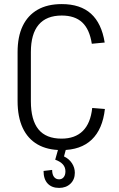

<svg xmlns="http://www.w3.org/2000/svg" viewBox="-20 -727 582 939"><path d="M281 7Q212 7 164 -20.5Q116 -48 91 -101.5Q66 -155 66 -233V-472Q66 -548 91 -600Q116 -652 164 -679.5Q212 -707 282 -707Q373 -707 425 -660Q477 -613 492 -519L429 -513Q418 -584 382 -617.5Q346 -651 282 -651Q207 -651 169 -606Q131 -561 131 -472V-232Q131 -140 168 -94.5Q205 -49 281 -49Q347 -49 385 -86.5Q423 -124 431 -199L493 -194Q482 -95 428.5 -44Q375 7 281 7ZM269 192Q233 192 213 170.5Q193 149 193 109L235 104Q235 126 244 138Q253 150 269 150Q283 150 291.5 139.5Q300 129 300 111Q300 91 287.5 77Q275 63 250 54L265 1H303L293 38Q318 50 332 71.5Q346 93 346 118Q346 151 324.5 171.5Q303 192 269 192Z"/></svg>

Font: Pathway Extreme SemiCondensed ExtraLight
Style: Regular
Weight: 250
Width: 4
Version: Version 1.001;gftools[0.9.26]